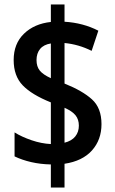

<svg xmlns="http://www.w3.org/2000/svg" viewBox="-20 -779 513 857"><path d="M207 58V-45Q160 -46 119 -55.5Q78 -65 45 -81V-188Q77 -168 121 -153Q165 -138 207 -136V-322Q122 -356 81.5 -398Q41 -440 41 -511Q41 -584 87 -628.5Q133 -673 207 -681V-759H268V-682Q351 -677 419 -642L389 -552Q331 -581 268 -587V-406Q348 -374 390.5 -335.5Q433 -297 433 -225Q433 -155 390.5 -107.5Q348 -60 268 -48V58ZM207 -430V-585Q175 -580 159 -560.5Q143 -541 143 -511Q143 -482 157.5 -464Q172 -446 207 -430ZM268 -142Q300 -150 316 -170Q332 -190 332 -218Q332 -246 317 -264.5Q302 -283 268 -298Z"/></svg>

Font: Noto Sans Disp Cond SemBd
Style: Regular
Weight: 600
Width: 3
Designer: Monotype Design Team
Foundry: Monotype Imaging Inc.
Version: Version 2.000;GOOG;noto-source:20170915:90ef993387c0; ttfaut